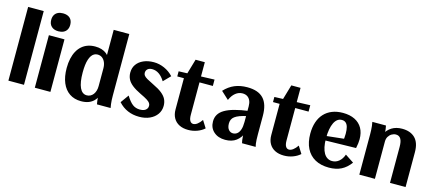

<svg xmlns="http://www.w3.org/2000/svg" viewBox="-54 -1239 3976 1761"><g transform="rotate(15 1934.0 -358.0)"><path d="M51.5 0V-700H199.5V0Z M302.4 0V-498.7H450.4V0ZM376.6 -555.7Q334.4 -555.7 310.4 -578.2Q286.4 -600.6 286.4 -640.7Q286.4 -667.9 297.3 -686.9Q308.2 -706 328.3 -716Q348.5 -726.1 376.7 -726.1Q419.6 -726.1 443.4 -703.8Q467.1 -681.5 467.1 -640.7Q467.1 -613.9 456.3 -595Q445.6 -576 425.4 -565.9Q405.3 -555.7 376.6 -555.7Z M742.7 10Q678.7 10 632.7 -21.1Q586.7 -52.2 562.2 -110.7Q537.7 -169.3 537.7 -250.8Q537.7 -299.7 546.7 -340Q555.7 -380.2 572.7 -411.6Q589.7 -443 614.5 -464.7Q639.2 -486.4 670.9 -497.6Q702.6 -508.7 741.2 -508.7Q774.5 -508.7 801.2 -500.4Q827.9 -492.2 848.3 -476Q868.6 -459.8 881.3 -435.5L864 -416.8V-700H1012V-115.9Q1012 -93.6 1013 -73.5Q1014 -53.3 1016.3 -35.5Q1018.7 -17.7 1022 0H892.6Q889.6 -13.1 888 -26.4Q886.3 -39.8 885 -54Q883.6 -68.3 883.1 -83.6Q882.6 -98.8 882.6 -115.6L898.1 -91.1Q887 -58 865.2 -35.3Q843.5 -12.7 813 -1.3Q782.5 10 742.7 10ZM779.8 -55.7Q798.4 -55.7 814 -63.8Q829.6 -71.9 840.7 -86.5Q851.9 -101.2 857.9 -121.2Q864 -141.3 864 -166.2V-332.5Q864 -365.9 853.6 -390.6Q843.2 -415.4 824.7 -429.2Q806.2 -443 780.4 -443Q763 -443 748.7 -435.1Q734.3 -427.1 723.5 -411.6Q712.7 -396 705.1 -372.9Q697.5 -349.8 693.8 -319Q690.1 -288.2 690.1 -249.9Q690.1 -154.6 713 -105.1Q735.9 -55.7 779.8 -55.7Z M1294.1 10Q1234.3 10 1184.7 -11.4Q1135 -32.8 1096.6 -75.5L1152.4 -153.3Q1185 -100.3 1214.5 -78Q1244.1 -55.7 1284.8 -55.7Q1307.4 -55.7 1323.6 -62.1Q1339.8 -68.5 1348.7 -80.9Q1357.7 -93.3 1357.7 -109.6Q1357.7 -124 1349.9 -136Q1342.1 -148 1320 -162.1Q1297.8 -176.2 1254.9 -196.2Q1202.5 -221.4 1170.9 -246.5Q1139.3 -271.5 1125.7 -299.6Q1112 -327.7 1112 -361.7Q1112 -406 1135.3 -438.9Q1158.6 -471.8 1200.7 -490.2Q1242.9 -508.7 1297.8 -508.7Q1349.3 -508.7 1398.5 -486.8Q1447.6 -464.8 1483.6 -425.6L1419.9 -360.8Q1395.5 -401 1365 -422.1Q1334.5 -443.2 1299.3 -443.2Q1271.5 -443.2 1256.2 -429.4Q1240.8 -415.6 1240.8 -393.1Q1240.8 -379.6 1249.2 -368Q1257.6 -356.4 1280.3 -343.2Q1303 -330.1 1344.4 -310.1Q1397.6 -285.2 1428.9 -260Q1460.3 -234.8 1473.8 -206.9Q1487.3 -178.9 1487.3 -144.6Q1487.3 -99.6 1462.5 -64.5Q1437.8 -29.3 1394.2 -9.7Q1350.6 10 1294.1 10Z M1760.1 10Q1710.6 10 1674.8 -8.1Q1639 -26.2 1619.8 -60.3Q1600.6 -94.3 1600.6 -141.5V-438.2H1537.6V-486.8L1875.4 -498.7V-438.2H1748.6V-130.3Q1748.6 -93 1759.8 -74Q1771 -55 1791.5 -55Q1809.6 -55 1829.9 -70.2Q1850.2 -85.4 1869.4 -113.8L1912.6 -45.2Q1883.7 -19.1 1843.7 -4.6Q1803.7 10 1760.1 10ZM1617.6 -483.4 1660.3 -629.6H1748V-483.4Z M2111.4 10Q2043.9 10 2002.3 -27.1Q1960.7 -64.2 1960.7 -125.2Q1960.7 -162.4 1978 -191.1Q1995.2 -219.7 2031.5 -240.9Q2067.8 -262.2 2123.6 -277.3Q2179.4 -292.4 2255.9 -302.7V-253.4Q2212.6 -244.8 2183.6 -233.9Q2154.7 -223.1 2137.7 -210.1Q2120.7 -197.2 2113.6 -180.8Q2106.5 -164.4 2106.5 -144.9Q2106.5 -106 2123.5 -86.1Q2140.4 -66.1 2165.4 -66.1Q2187 -66.1 2204.3 -79.2Q2221.7 -92.4 2231.5 -120.6Q2241.4 -148.9 2241.4 -193.6V-343.3Q2241.4 -374.3 2231.5 -396.6Q2221.7 -418.8 2203 -430.9Q2184.2 -443 2157.1 -443Q2120.9 -443 2090.9 -418.8Q2060.9 -394.7 2041.8 -349.9L1968.9 -417.2Q2012.4 -464.2 2065.3 -486.5Q2118.2 -508.7 2185.7 -508.7Q2237.6 -508.7 2275.9 -495.5Q2314.2 -482.2 2339.3 -455.6Q2364.5 -428.9 2376.9 -388.1Q2389.4 -347.4 2389.4 -291.6V-116.1Q2389.4 -86.9 2390.4 -65.4Q2391.4 -43.8 2393.7 -28.3Q2396.1 -12.8 2399.4 0H2270Q2266.7 -12.6 2264.3 -27.8Q2262 -43 2261 -64.4Q2260 -85.8 2260 -115L2277.8 -106.4Q2256.1 -51.1 2215.5 -20.6Q2174.9 10 2111.4 10Z M2669.1 10Q2619.6 10 2583.8 -8.1Q2548 -26.2 2528.8 -60.3Q2509.6 -94.3 2509.6 -141.5V-438.2H2446.6V-486.8L2784.4 -498.7V-438.2H2657.6V-130.3Q2657.6 -93 2668.8 -74Q2680 -55 2700.5 -55Q2718.6 -55 2738.9 -70.2Q2759.2 -85.4 2778.4 -113.8L2821.6 -45.2Q2792.7 -19.1 2752.7 -4.6Q2712.7 10 2669.1 10ZM2526.6 -483.4 2569.3 -629.6H2657V-483.4Z M3096 10Q3018.9 10 2964.2 -20.3Q2909.5 -50.6 2880.6 -108.4Q2851.7 -166.2 2851.7 -248Q2851.7 -308.7 2867.9 -357Q2884.1 -405.4 2915.2 -439Q2946.3 -472.7 2991.2 -490.7Q3036.1 -508.7 3093.4 -508.7Q3159.5 -508.7 3206.4 -485.3Q3253.2 -462 3277.7 -418.7Q3302.3 -375.4 3302.3 -313.6Q3302.3 -296.3 3299.9 -275.5Q3297.5 -254.6 3291.8 -228.2L2957.3 -221.2V-259.7L3202.1 -286.1L3155.6 -247.3Q3161.6 -269.5 3163.9 -287.1Q3166.1 -304.8 3166.1 -329.9Q3166.1 -368.3 3159 -393.6Q3151.9 -418.8 3137.2 -431.1Q3122.5 -443.5 3099.8 -443.5Q3076.5 -443.5 3058.3 -429.9Q3040.2 -416.2 3027.8 -390.5Q3015.4 -364.7 3008.8 -328.7Q3002.1 -292.8 3002.1 -248.4V-240.9Q3002.1 -196.1 3009.6 -161.4Q3017.1 -126.8 3030.7 -103.5Q3044.4 -80.2 3064.3 -68Q3084.3 -55.7 3109.2 -55.7Q3145.9 -55.7 3174.3 -79.6Q3202.8 -103.5 3217.5 -145.9L3299.5 -91.6Q3262.2 -39.7 3213.1 -14.9Q3164 10 3096 10Z M3383.7 0V-383.1Q3383.7 -403.9 3382.7 -423.2Q3381.7 -442.5 3379.7 -461.5Q3377.7 -480.6 3373.7 -498.7H3503.1Q3507.1 -482 3509.1 -463.7Q3511.1 -445.4 3512.1 -425.7Q3513.1 -406.1 3513.1 -383.1L3491.3 -408.9Q3516.5 -458.1 3557.5 -483.4Q3598.5 -508.7 3655.2 -508.7Q3734.6 -508.7 3778.8 -464.5Q3822.9 -420.2 3822.9 -329.8V0H3674.9V-341.9Q3674.9 -393.1 3659.8 -417.9Q3644.7 -442.7 3613.4 -442.7Q3593 -442.7 3574.3 -431.7Q3555.5 -420.7 3543.6 -401.1Q3531.7 -381.5 3531.7 -354.1V0Z"/></g></svg>

Font: Sutasoma
Style: Regular
Weight: 400
Designer: Izhar Fathurrohim, Akbar Rohmanto, Arusyal Khofiqoini
Foundry: Kiwari Kolektiv
Version: Version 1.102